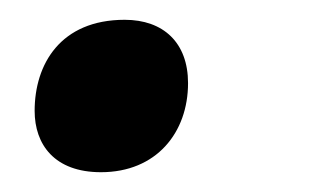

<svg xmlns="http://www.w3.org/2000/svg" viewBox="-20 -161 314 194"><path d="M82 13C138 13 170 -27 170 -77C170 -118 145 -141 106 -141C41 -141 15 -96 15 -49C15 -15 35 13 82 13Z"/></svg>

Font: Noto Sans SemiBold
Style: Italic
Weight: 600
Italic angle: -12°
Designer: Monotype Design Team
Foundry: Monotype Imaging Inc.
Version: Version 2.013